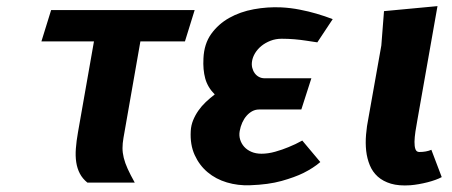

<svg xmlns="http://www.w3.org/2000/svg" viewBox="-20 -582 1440 612"><path d="M427.5 -450 373.5 -142Q370.5 -125 370.5 -110Q370.5 -95 374.5 -78.8Q378.5 -62.5 387 -43.8Q395.5 -25 409.5 0H258.5Q243 -12.5 234.5 -28.8Q226 -45 223 -65Q220 -85 221.8 -108.5Q223.5 -132 228.5 -160L279.5 -450H112L143 -550H600.5L569.5 -450Z M972.5 -332.5 940.5 -233H806Q794.5 -233 784.5 -227.8Q774.5 -222.5 766.2 -213.2Q758 -204 752.2 -191.2Q746.5 -178.5 744 -164Q741.5 -150 745.5 -137Q749.5 -124 758.5 -114Q767.5 -104 781.5 -98Q795.5 -92 813.5 -92Q834.5 -92 857.5 -98.5Q880.5 -105 899.5 -113Q922 -122 943.5 -134L1001 -65.5Q979 -46.5 947 -30.5Q919.5 -17 877.5 -5.2Q835.5 6.5 777 8.5Q738.5 10 703.2 -0.5Q668 -11 641.8 -33Q615.5 -55 600.5 -88Q585.5 -121 588 -164.5Q589 -182.5 595.5 -198.5Q602 -214.5 612.2 -229.2Q622.5 -244 636 -256.8Q649.5 -269.5 664.5 -281Q642 -303.5 634.2 -331.8Q626.5 -360 628.5 -396Q630.5 -442 653.2 -473.8Q676 -505.5 710.8 -525Q745.5 -544.5 789 -552.5Q832.5 -560.5 876.5 -558.5Q906.5 -557 935.8 -551.2Q965 -545.5 988.5 -538.5Q1016 -530.5 1040.5 -521L991.5 -447Q974 -450 955 -452.5Q939 -455 918.8 -456.8Q898.5 -458.5 878 -458.5Q858.5 -458.5 842 -452Q825.5 -445.5 813.2 -435.5Q801 -425.5 793.2 -412.8Q785.5 -400 783.5 -387.5Q781.5 -376 784 -366Q786.5 -356 792 -348.5Q797.5 -341 805.5 -336.8Q813.5 -332.5 823.5 -332.5Z M1195.5 -437 1204 -546.5 1374.5 -562.5 1310.5 -200Q1307 -181 1304.2 -162.8Q1301.5 -144.5 1301.2 -130Q1301 -115.5 1304.2 -106.5Q1307.5 -97.5 1316.5 -97.5Q1338.5 -97.5 1355 -104.5L1388 -17.5Q1380 -13 1368.2 -8.8Q1356.5 -4.5 1342.8 -1Q1329 2.5 1314.8 5Q1300.5 7.5 1288 8.5Q1251.5 11 1226.2 3.5Q1201 -4 1184.2 -19Q1167.5 -34 1158.8 -55.2Q1150 -76.5 1147.2 -101.2Q1144.5 -126 1146.8 -153Q1149 -180 1154.5 -206.5Z"/></svg>

Font: B612
Style: Bold Italic
Weight: 700
Italic angle: -10°
Designer: Nicolas Chauveau, Thomas Paillot, Jonathan Favre-Lamarine, Jean-Luc Vinot
Foundry: AIRBUS
Version: Version 1.008